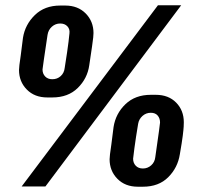

<svg xmlns="http://www.w3.org/2000/svg" viewBox="-20 -706 756 727"><path d="M62 0 578 -686H666L152 0ZM159 -337Q111 -337 81.5 -367Q52 -397 52 -441Q52 -448 53.5 -460Q55 -472 58.5 -496Q62 -520 67 -563Q75 -613 112 -649Q149 -685 208 -685H227Q275 -685 304.5 -655Q334 -625 334 -581Q334 -575 333 -564.5Q332 -554 328.5 -530Q325 -506 318 -459Q311 -409 274.5 -373Q238 -337 178 -337ZM178 -406Q197 -406 210 -418Q223 -430 225 -449Q236 -518 239.5 -548Q243 -578 243 -580Q245 -596 235 -606.5Q225 -617 208 -617Q190 -617 176.5 -605Q163 -593 160 -574Q152 -521 146.5 -483Q141 -445 141 -443Q141 -427 151 -416.5Q161 -406 178 -406ZM502 1Q454 1 424.5 -29Q395 -59 395 -103Q395 -110 396.5 -122Q398 -134 401.5 -158Q405 -182 410 -225Q418 -276 455 -311.5Q492 -347 551 -347H570Q618 -347 647 -317.5Q676 -288 676 -243Q676 -237 675.5 -226.5Q675 -216 672 -192Q669 -168 661 -122Q653 -71 617 -35Q581 1 521 1ZM521 -68Q539 -68 552.5 -80Q566 -92 568 -111Q578 -180 582 -210Q586 -240 586 -242Q586 -258 577 -268.5Q568 -279 551 -279Q533 -279 519.5 -267Q506 -255 503 -237Q494 -183 489 -145.5Q484 -108 484 -105Q484 -89 494 -78.5Q504 -68 521 -68Z"/></svg>

Font: Chivo Medium ExtraBold
Style: Italic
Weight: 800
Italic angle: -8.05°
Version: Version 2.002